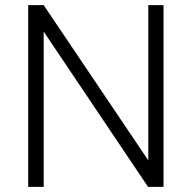

<svg xmlns="http://www.w3.org/2000/svg" viewBox="-20 -731 750 751"><path d="M619.6 -710.9V0H559.1L150.9 -607.4V0H90.3V-710.9H150.9L560.1 -103.5V-710.9Z"/></svg>

Font: Vazirmatn UI ExtraLight
Style: Regular
Weight: 200
Designer: Saber Rastikerdar
Foundry: Saber Rastikerdar
Version: Version 33.003